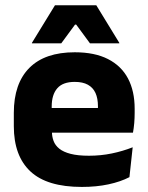

<svg xmlns="http://www.w3.org/2000/svg" viewBox="-20 -707 570 739"><path d="M295 12.5Q160.9 12.5 97.1 -47.2Q33.2 -107 33.2 -221.4V-272.5Q33.2 -385.7 93.1 -445.8Q152.9 -505.8 267.7 -505.8Q344.5 -505.8 395.6 -479.7Q446.8 -453.6 472.6 -405.1Q498.3 -356.5 498.3 -288.5V-272.1Q498.3 -253 496.7 -233.3Q495 -213.5 491.8 -196.4H354.1Q355.8 -225.6 356.4 -251.4Q357 -277.2 357 -297.9Q357 -328.3 347.5 -349.2Q337.9 -370 318.2 -380.9Q298.5 -391.8 267.7 -391.8Q221.7 -391.8 200.4 -367.1Q179 -342.4 179 -296.9V-252L179.9 -235.3V-200.5Q179.9 -181.3 186.2 -164.4Q192.5 -147.5 208.3 -134.7Q224.2 -121.9 251.9 -114.8Q279.7 -107.6 322.6 -107.6Q367.9 -107.6 410 -116.3Q452.1 -125 490.7 -140.1L478.2 -25.2Q444.2 -7.5 397.6 2.5Q351.1 12.5 295 12.5ZM114.2 -196.4V-291.2H461V-196.4ZM191.6 -686.8H350.6L439.2 -542.1V-540.2H326.3L273.2 -612.4H268.9L215.8 -540.2H102.9V-542.1Z"/></svg>

Font: Anek Gurmukhi Medium
Style: Regular
Weight: 500
Designer: Sarang Kulkarni (Gurmukhi), Yesha Goshar (Latin)
Foundry: Ek Type
Version: Version 1.003